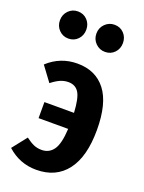

<svg xmlns="http://www.w3.org/2000/svg" viewBox="-151 -859 707 945"><g transform="rotate(20 203.0 -386.5)"><path d="M376 -271Q376 -131 320 -58Q264 15 161 15Q74 15 9 -44L69 -120Q93 -102 111.5 -94Q130 -86 153 -86Q192 -86 214.5 -117.5Q237 -149 241 -228H86V-312H241Q237 -388 219 -416.5Q201 -445 164 -445Q142 -445 121.5 -436Q101 -427 77 -408L20 -485Q86 -546 175 -546Q271 -546 323.5 -478Q376 -410 376 -271ZM158 -717Q158 -687 138.5 -666.5Q119 -646 89 -646Q60 -646 40 -666.5Q20 -687 20 -717Q20 -747 40 -767.5Q60 -788 89 -788Q119 -788 138.5 -767.5Q158 -747 158 -717ZM350 -717Q350 -687 330.5 -666.5Q311 -646 281 -646Q252 -646 231.5 -666.5Q211 -687 211 -717Q211 -747 231.5 -767.5Q252 -788 281 -788Q311 -788 330.5 -767.5Q350 -747 350 -717Z"/></g></svg>

Font: Fira Sans Compressed SemiBold
Style: Regular
Weight: 600
Width: 1
Designer: bBox Type GmbH & Carrois Corporate GbR & Edenspiekermann AG
Foundry: bBox Type GmbH & Carrois Corporate GbR & Edenspiekermann AG
Version: Version 4.301